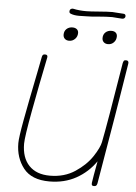

<svg xmlns="http://www.w3.org/2000/svg" viewBox="-63 -1013 754 1061"><g transform="rotate(5 314.5 -482.5)"><path d="M629 -689 597 -491Q594 -473 590 -449Q586 -425 581 -394L517 -15Q515 -7 511.5 -3Q508 1 499 1Q491 1 488 -2.5Q485 -6 486 -16Q490 -46 507 -137Q464 -75 399 -39Q334 -3 251 -3Q152 -3 107 -60.5Q62 -118 62 -199Q62 -230 80 -328Q98 -426 133 -599L150 -686Q152 -694 155.5 -697Q159 -700 167 -700Q183 -700 180 -684Q148 -528 121 -382Q94 -236 94 -199Q94 -121 135 -78Q176 -35 251 -35Q331 -35 390.5 -74.5Q450 -114 483 -164Q516 -214 522 -245Q542 -344 598 -689Q600 -698 603 -702.5Q606 -707 615 -707Q632 -707 629 -689ZM259 -818Q259 -838 272 -850Q285 -862 305 -862Q320 -862 329 -854.5Q338 -847 338 -834Q338 -814 324.5 -800.5Q311 -787 292 -787Q277 -787 268 -795.5Q259 -804 259 -818ZM475 -818Q475 -838 488 -850Q501 -862 521 -862Q536 -862 544.5 -854.5Q553 -847 553 -834Q553 -814 540 -800.5Q527 -787 508 -787Q493 -787 484 -795.5Q475 -804 475 -818ZM335 -929Q308 -929 290 -936Q280 -939 280 -948Q280 -958 286.5 -962.5Q293 -967 301 -965Q332 -958 372 -958Q394 -958 442 -962Q490 -966 517 -966Q526 -966 546 -964Q566 -962 577 -962Q591 -962 591 -949Q591 -943 586.5 -938.5Q582 -934 574 -934Q565 -934 545 -936Q525 -938 518 -938Q487 -938 441 -934Q401 -930 378 -930Z"/></g></svg>

Font: Mali ExtraLight
Style: Italic
Weight: 275
Italic angle: -10°
Version: Version 1.000; ttfautohint (v1.6)